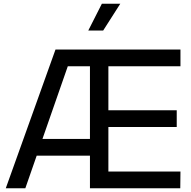

<svg xmlns="http://www.w3.org/2000/svg" viewBox="-20 -1011 1027 1031"><path d="M278 -745H949V-655H562V-419H929V-329H562V-90H949L948 0H463V-175H177L116 0H11ZM463 -265V-655H344L208 -265ZM527 -991H626L534 -847H454Z"/></svg>

Font: Evergrow Sans 
Style: Medium
Weight: 500
Foundry: 10Web
Version: Version 1.000